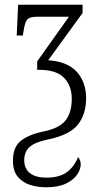

<svg xmlns="http://www.w3.org/2000/svg" viewBox="-20 -556 417 816"><path d="M176 240Q139 240 107 229.5Q75 219 55 194.5Q35 170 35 127Q35 67 71 40.5Q107 14 169 2Q234 -12 259.5 -45.5Q285 -79 285 -136Q285 -192 252 -225.5Q219 -259 150 -259H138V-295L273 -485H139Q104 -485 94.5 -471.5Q85 -458 80 -423L77 -405H51L57 -536H331V-501L185 -300Q268 -294 307 -250Q346 -206 346 -139Q346 -71 311 -26.5Q276 18 183 37Q129 48 106 68.5Q83 89 83 125Q83 161 107.5 180Q132 199 178 199Q231 199 263 176.5Q295 154 312 111Q316 116 319.5 124Q323 132 323 142Q323 164 307.5 186.5Q292 209 259.5 224.5Q227 240 176 240Z"/></svg>

Font: Noto Serif ExtraCondensed Light
Style: Regular
Weight: 300
Width: 2
Designer: Monotype Design Team
Foundry: Monotype Imaging Inc.
Version: Version 2.014; ttfautohint (v1.8.4.7-5d5b)